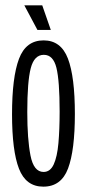

<svg xmlns="http://www.w3.org/2000/svg" viewBox="-20 -688 325 718"><path d="M142 10Q77 10 51 -57Q25 -124 25 -261Q25 -399 51 -468Q77 -537 143 -537Q208 -537 234 -469Q260 -401 260 -262Q260 -126 234.5 -58Q209 10 142 10ZM143 -45Q168 -45 181 -73.5Q194 -102 198.5 -153Q203 -204 203 -271Q203 -386 191 -434.5Q179 -483 144 -483Q108 -483 95 -433Q82 -383 82 -269Q82 -168 94 -106.5Q106 -45 143 -45ZM120 -576 71 -668H138L170 -576Z"/></svg>

Font: Bricolage Grotesque 48pt Condensed ExtraLight
Style: Regular
Weight: 200
Width: 3
Designer: Mathieu Triay
Foundry: Atelier Triay
Version: Version 1.000; ttfautohint (v1.8.4.7-5d5b);gftools[0.9.32]